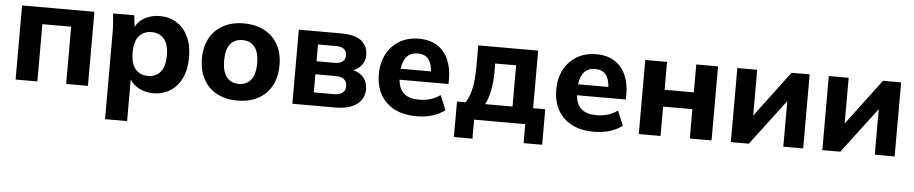

<svg xmlns="http://www.w3.org/2000/svg" viewBox="-42 -805 6231 1309"><g transform="rotate(5 3073.5 -150.5)"><path d="M66 0V-507H561V0H412V-392H215V0Z M697 216V-375Q697 -407 694.5 -440.5Q692 -474 689 -507H834L843 -429Q864 -470 908.5 -493.5Q953 -517 1008 -517Q1074 -517 1124 -485.5Q1174 -454 1202.5 -395Q1231 -336 1231 -254Q1231 -171 1203 -112Q1175 -53 1124.5 -21Q1074 11 1008 11Q956 11 912.5 -11Q869 -33 848 -70V216ZM962 -103Q1015 -103 1047 -139.5Q1079 -176 1079 -254Q1079 -331 1047 -367Q1015 -403 962 -403Q909 -403 877 -367Q845 -331 845 -254Q845 -176 877 -139.5Q909 -103 962 -103Z M1584 11Q1503 11 1443.5 -21Q1384 -53 1351.5 -112.5Q1319 -172 1319 -254Q1319 -335 1351.5 -394Q1384 -453 1443.5 -485Q1503 -517 1584 -517Q1665 -517 1725 -485Q1785 -453 1817.5 -394Q1850 -335 1850 -254Q1850 -172 1817.5 -112.5Q1785 -53 1725 -21Q1665 11 1584 11ZM1584 -103Q1636 -103 1666.5 -139.5Q1697 -176 1697 -254Q1697 -331 1666.5 -367Q1636 -403 1584 -403Q1532 -403 1501.5 -367Q1471 -331 1471 -254Q1471 -176 1501.5 -139.5Q1532 -103 1584 -103Z M1960 0V-507H2245Q2345 -507 2389 -471.5Q2433 -436 2433 -374Q2433 -335 2411.5 -306.5Q2390 -278 2353 -264Q2402 -252 2427 -220Q2452 -188 2452 -142Q2452 -77 2400.5 -38.5Q2349 0 2254 0ZM2099 -303H2224Q2258 -303 2277 -318Q2296 -333 2296 -361Q2296 -389 2277 -403.5Q2258 -418 2224 -418H2099ZM2099 -90H2235Q2315 -90 2315 -152Q2315 -214 2235 -214H2099Z M2810 11Q2678 11 2604 -60Q2530 -131 2530 -253Q2530 -331 2561.5 -390.5Q2593 -450 2649.5 -483.5Q2706 -517 2782 -517Q2857 -517 2907.5 -484.5Q2958 -452 2983.5 -394.5Q3009 -337 3009 -262V-227H2674Q2679 -164 2715 -133.5Q2751 -103 2815 -103Q2856 -103 2892 -113Q2928 -123 2962 -147L3004 -47Q2926 11 2810 11ZM2783 -416Q2689 -416 2675 -302H2882Q2876 -416 2783 -416Z M3077 130V-113H3137Q3164 -158 3176 -217Q3188 -276 3188 -365V-507H3598V-113H3681V130H3554V0H3204V130ZM3270 -112H3457V-394H3314V-328Q3314 -269 3302.5 -210.5Q3291 -152 3270 -112Z M4024 11Q3892 11 3818 -60Q3744 -131 3744 -253Q3744 -331 3775.5 -390.5Q3807 -450 3863.5 -483.5Q3920 -517 3996 -517Q4071 -517 4121.5 -484.5Q4172 -452 4197.5 -394.5Q4223 -337 4223 -262V-227H3888Q3893 -164 3929 -133.5Q3965 -103 4029 -103Q4070 -103 4106 -113Q4142 -123 4176 -147L4218 -47Q4140 11 4024 11ZM3997 -416Q3903 -416 3889 -302H4096Q4090 -416 3997 -416Z M4331 0V-507H4480V-316H4680V-507H4829V0H4680V-201H4480V0Z M4961 0V-507H5097V-194L5332 -507H5456V0H5320V-312L5084 0Z M5587 0V-507H5723V-194L5958 -507H6082V0H5946V-312L5710 0Z"/></g></svg>

Font: Mulish ExtraBold
Style: Regular
Weight: 800
Designer: Vernon Adams
Foundry: Vernon Adams
Version: Version 3.603; ttfautohint (v1.8.3)